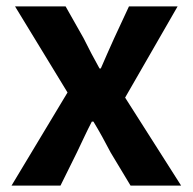

<svg xmlns="http://www.w3.org/2000/svg" viewBox="-20 -580 602 600"><path d="M16 0 191 -291 27 -560H185L241 -461Q253 -437 265.5 -413Q278 -389 291 -366H295Q305 -389 315.5 -413Q326 -437 337 -461L383 -560H535L371 -275L546 0H388L326 -103Q313 -128 299.5 -152.5Q286 -177 272 -200H267Q255 -177 243.5 -152.5Q232 -128 220 -103L169 0Z"/></svg>

Font: Noto Sans KR Thin
Style: Bold
Weight: 700
Version: Version 2.004-H2;hotconv 1.0.118;makeotfexe 2.5.65603